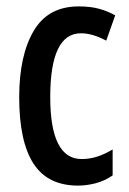

<svg xmlns="http://www.w3.org/2000/svg" viewBox="-20 -570 402 600"><path d="M224 10Q129 10 84.5 -59Q40 -128 40 -266Q40 -396 85 -473Q130 -550 226 -550Q263 -550 290 -542.5Q317 -535 340 -522L312 -443Q269 -466 233 -466Q137 -466 137 -267Q137 -73 235 -73Q260 -73 283.5 -80.5Q307 -88 332 -103V-22Q308 -5 279.5 2.5Q251 10 224 10Z"/></svg>

Font: Noto Sans Tamil ExtraCondensed Medium
Style: Regular
Weight: 500
Width: 2
Designer: Jelle Bosma - Monotype Design Team
Foundry: Monotype Imaging Inc.
Version: Version 2.004; ttfautohint (v1.8.4.7-5d5b)